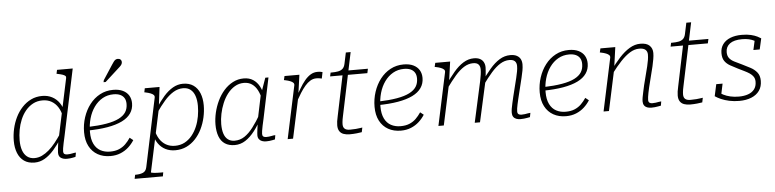

<svg xmlns="http://www.w3.org/2000/svg" viewBox="-54 -1108 6591 1633"><g transform="rotate(-5 3241.5 -291.5)"><path d="M203 11Q149 11 113.5 -14Q78 -39 60 -84Q42 -129 42 -188Q42 -239 53.5 -290.5Q65 -342 87.5 -388Q110 -434 143.5 -470Q177 -506 220 -527Q263 -548 316 -548Q362 -548 399 -529Q436 -510 461 -474.5Q486 -439 497 -388L477 -356Q468 -403 446.5 -437.5Q425 -472 392 -491Q359 -510 315 -510Q269 -510 233 -490.5Q197 -471 170 -438.5Q143 -406 125.5 -364Q108 -322 100 -277Q92 -232 92 -188Q92 -139 104.5 -103Q117 -67 142.5 -47Q168 -27 205 -27Q239 -27 269.5 -41.5Q300 -56 329 -81Q358 -106 385.5 -140.5Q413 -175 439 -214L441 -178Q405 -121 367.5 -78.5Q330 -36 289.5 -12.5Q249 11 203 11ZM479 3Q448 3 428 -10.5Q408 -24 408 -55Q408 -65 410 -82Q412 -99 414.5 -119.5Q417 -140 420 -161L423 -168L532 -681Q535 -693 528 -700Q521 -707 505 -712.5Q489 -718 464 -723L454 -725L461 -758H595L476 -193Q468 -157 462.5 -131.5Q457 -106 454.5 -89Q452 -72 452 -63Q452 -47 460.5 -40.5Q469 -34 485 -34Q508 -34 527.5 -38.5Q547 -43 560 -43L553 -7Q544 -5 531.5 -2.5Q519 0 506 1.5Q493 3 479 3Z M850 12Q789 12 742.5 -14Q696 -40 670 -89.5Q644 -139 644 -209Q644 -275 664 -336Q684 -397 720.5 -444.5Q757 -492 808 -519.5Q859 -547 921 -547Q971 -547 1004.5 -530.5Q1038 -514 1055 -485.5Q1072 -457 1072 -419Q1072 -371 1046.5 -334Q1021 -297 971 -272.5Q921 -248 846.5 -235Q772 -222 674 -221L678 -251Q773 -254 839.5 -265.5Q906 -277 947 -298Q988 -319 1006.5 -348.5Q1025 -378 1025 -418Q1025 -448 1013 -468Q1001 -488 978 -498.5Q955 -509 921 -509Q869 -509 827 -485Q785 -461 755 -419Q725 -377 709.5 -322.5Q694 -268 694 -207Q694 -145 714 -104.5Q734 -64 769.5 -45Q805 -26 850 -26Q895 -26 927 -39.5Q959 -53 982.5 -76Q1006 -99 1026 -129L1055 -106Q1035 -74 1005.5 -47Q976 -20 937 -4Q898 12 850 12ZM930 -759Q940 -774 947.5 -784.5Q955 -795 963.5 -800.5Q972 -806 984 -806Q999 -806 1007.5 -797.5Q1016 -789 1016 -777Q1016 -766 1010.5 -756.5Q1005 -747 995 -738Q985 -729 973 -718L864 -619H846L850 -636Z M1038 223 1045 189H1048Q1087 189 1112.5 178Q1138 167 1145 133L1268 -450Q1271 -464 1262.5 -473Q1254 -482 1236.5 -489Q1219 -496 1194 -501L1184 -503L1191 -537H1317L1298 -382L1300 -378L1181 179Q1180 182 1187 183.5Q1194 185 1205.5 186.5Q1217 188 1231 188.5Q1245 189 1260 189H1285L1279 223ZM1223 -149 1243 -180Q1252 -134 1273.5 -99.5Q1295 -65 1328.5 -46Q1362 -27 1405 -27Q1451 -27 1487 -46Q1523 -65 1550 -98Q1577 -131 1594.5 -172.5Q1612 -214 1620 -259.5Q1628 -305 1628 -349Q1628 -398 1615.5 -434Q1603 -470 1578 -489.5Q1553 -509 1515 -509Q1471 -509 1431 -484.5Q1391 -460 1354 -417.5Q1317 -375 1281 -322L1279 -359Q1316 -416 1353 -458Q1390 -500 1431 -523.5Q1472 -547 1517 -547Q1571 -547 1606.5 -522Q1642 -497 1660 -452.5Q1678 -408 1678 -349Q1678 -298 1666.5 -246.5Q1655 -195 1632.5 -148.5Q1610 -102 1576.5 -66Q1543 -30 1500 -9.5Q1457 11 1404 11Q1358 11 1321 -7.5Q1284 -26 1259 -62Q1234 -98 1223 -149Z M2198 -377 2178 -347Q2168 -399 2149.5 -434.5Q2131 -470 2102.5 -489.5Q2074 -509 2034 -509Q1992 -509 1956.5 -488Q1921 -467 1894 -432Q1867 -397 1849 -353.5Q1831 -310 1821.5 -264Q1812 -218 1812 -176Q1812 -128 1823 -94.5Q1834 -61 1857 -43.5Q1880 -26 1914 -26Q1961 -26 1999 -51.5Q2037 -77 2072.5 -123.5Q2108 -170 2145 -234L2152 -203Q2120 -140 2082.5 -91.5Q2045 -43 2003 -16Q1961 11 1912 11Q1862 11 1828.5 -11Q1795 -33 1779 -75.5Q1763 -118 1763 -176Q1763 -225 1775 -277Q1787 -329 1810 -377.5Q1833 -426 1866.5 -464Q1900 -502 1943 -524.5Q1986 -547 2036 -547Q2083 -547 2116 -525.5Q2149 -504 2169.5 -465.5Q2190 -427 2198 -377ZM2247 -537 2175 -193Q2167 -158 2161.5 -132Q2156 -106 2153.5 -89Q2151 -72 2151 -63Q2151 -47 2159.5 -40.5Q2168 -34 2184 -34Q2208 -34 2228 -38.5Q2248 -43 2262 -43L2256 -7Q2246 -5 2234 -2.5Q2222 0 2208.5 1.5Q2195 3 2181 3Q2161 3 2145 -3Q2129 -9 2119.5 -22Q2110 -35 2110 -55Q2110 -70 2114.5 -104Q2119 -138 2124 -173V-180L2170 -401L2175 -410L2220 -537Z M2364 0H2410L2490 -372L2487 -366L2511 -537H2384L2376 -503L2386 -501Q2411 -496 2428.5 -489Q2446 -482 2454.5 -473Q2463 -464 2460 -450ZM2709 -542Q2707 -543 2695.5 -545.5Q2684 -548 2666 -548Q2634 -548 2607 -531.5Q2580 -515 2556 -486Q2532 -457 2510 -419Q2488 -381 2463 -339L2472 -314Q2492 -350 2512.5 -382.5Q2533 -415 2554.5 -440Q2576 -465 2600 -479.5Q2624 -494 2652 -494Q2669 -494 2680.5 -491.5Q2692 -489 2698 -488Z M2893 5Q2864 5 2841.5 -3Q2819 -11 2806.5 -30Q2794 -49 2794 -80Q2794 -96 2796.5 -114Q2799 -132 2805 -158L2881 -524L2910 -537H3096L3088 -500H2770L2777 -532H2786Q2818 -532 2841.5 -536.5Q2865 -541 2880 -554.5Q2895 -568 2901 -596L2921 -691H2962L2850 -157Q2846 -140 2844 -127Q2842 -114 2841 -104Q2840 -94 2840 -85Q2840 -59 2854.5 -46.5Q2869 -34 2899 -34Q2927 -34 2950 -36Q2973 -38 2988 -40.5Q3003 -43 3005 -43L2997 -4Q2981 -1 2952.5 2Q2924 5 2893 5Z M3330 12Q3269 12 3222.5 -14Q3176 -40 3150 -89.5Q3124 -139 3124 -209Q3124 -275 3144 -336Q3164 -397 3200.5 -444.5Q3237 -492 3288 -519.5Q3339 -547 3401 -547Q3451 -547 3484.5 -530.5Q3518 -514 3535 -485.5Q3552 -457 3552 -419Q3552 -371 3526.5 -334Q3501 -297 3451 -272.5Q3401 -248 3326.5 -235Q3252 -222 3154 -221L3158 -251Q3253 -254 3319.5 -265.5Q3386 -277 3427 -298Q3468 -319 3486.5 -348.5Q3505 -378 3505 -418Q3505 -448 3493 -468Q3481 -488 3458 -498.5Q3435 -509 3401 -509Q3349 -509 3307 -485Q3265 -461 3235 -419Q3205 -377 3189.5 -322.5Q3174 -268 3174 -207Q3174 -145 3194 -104.5Q3214 -64 3249.5 -45Q3285 -26 3330 -26Q3375 -26 3407 -39.5Q3439 -53 3462.5 -76Q3486 -99 3506 -129L3535 -106Q3515 -74 3485.5 -47Q3456 -20 3417 -4Q3378 12 3330 12Z M3651 0H3697L3775 -364V-372L3798 -537H3671L3663 -503L3673 -501Q3698 -496 3715.5 -489Q3733 -482 3741.5 -473Q3750 -464 3747 -450ZM4348 -171 4391 -347Q4399 -379 4404 -407Q4409 -435 4409 -459Q4409 -485 4399 -504.5Q4389 -524 4367.5 -535.5Q4346 -547 4312 -547Q4263 -547 4220 -520.5Q4177 -494 4136.5 -446.5Q4096 -399 4054 -338L4064 -311Q4107 -371 4145.5 -415Q4184 -459 4222 -482.5Q4260 -506 4300 -506Q4333 -506 4347.5 -491Q4362 -476 4362 -450Q4362 -427 4357.5 -404Q4353 -381 4346 -350L4307 -193Q4300 -161 4294 -136Q4288 -111 4285 -91.5Q4282 -72 4282 -56Q4282 -36 4291 -22.5Q4300 -9 4316 -3Q4332 3 4352 3Q4367 3 4381.5 1.5Q4396 0 4409 -2.5Q4422 -5 4433 -7L4440 -43Q4431 -43 4419 -40.5Q4407 -38 4392.5 -36Q4378 -34 4363 -34Q4347 -34 4338 -41Q4329 -48 4329 -64Q4329 -75 4331 -90Q4333 -105 4337.5 -125Q4342 -145 4348 -171ZM3961 0H4006L4083 -347Q4084 -355 4086 -369.5Q4088 -384 4089.5 -400.5Q4091 -417 4092.5 -433.5Q4094 -450 4094 -462Q4094 -486 4084 -505.5Q4074 -525 4053.5 -536Q4033 -547 4001 -547Q3954 -547 3911 -520.5Q3868 -494 3828 -446.5Q3788 -399 3746 -338L3756 -311Q3799 -371 3837 -415Q3875 -459 3913 -482.5Q3951 -506 3991 -506Q4023 -506 4037 -490.5Q4051 -475 4051 -448Q4051 -426 4047.5 -403.5Q4044 -381 4038 -350Z M4740 12Q4679 12 4632.5 -14Q4586 -40 4560 -89.5Q4534 -139 4534 -209Q4534 -275 4554 -336Q4574 -397 4610.5 -444.5Q4647 -492 4698 -519.5Q4749 -547 4811 -547Q4861 -547 4894.5 -530.5Q4928 -514 4945 -485.5Q4962 -457 4962 -419Q4962 -371 4936.5 -334Q4911 -297 4861 -272.5Q4811 -248 4736.5 -235Q4662 -222 4564 -221L4568 -251Q4663 -254 4729.5 -265.5Q4796 -277 4837 -298Q4878 -319 4896.5 -348.5Q4915 -378 4915 -418Q4915 -448 4903 -468Q4891 -488 4868 -498.5Q4845 -509 4811 -509Q4759 -509 4717 -485Q4675 -461 4645 -419Q4615 -377 4599.5 -322.5Q4584 -268 4584 -207Q4584 -145 4604 -104.5Q4624 -64 4659.5 -45Q4695 -26 4740 -26Q4785 -26 4817 -39.5Q4849 -53 4872.5 -76Q4896 -99 4916 -129L4945 -106Q4925 -74 4895.5 -47Q4866 -20 4827 -4Q4788 12 4740 12Z M5061 0H5107L5185 -364V-372L5208 -537H5081L5073 -503L5083 -501Q5108 -496 5125.5 -489Q5143 -482 5151.5 -473Q5160 -464 5157 -450ZM5465 -171 5509 -347Q5516 -379 5521 -407Q5526 -435 5526 -459Q5526 -498 5501 -522.5Q5476 -547 5422 -547Q5375 -547 5330 -520Q5285 -493 5242 -446Q5199 -399 5156 -338L5165 -312Q5210 -372 5250.5 -415Q5291 -458 5330 -482Q5369 -506 5409 -506Q5446 -506 5462.5 -491Q5479 -476 5479 -450Q5479 -427 5475 -404Q5471 -381 5464 -350L5424 -193Q5417 -161 5411.5 -136Q5406 -111 5402.5 -91.5Q5399 -72 5399 -56Q5399 -36 5408 -22.5Q5417 -9 5433 -3Q5449 3 5470 3Q5484 3 5498.5 1.5Q5513 0 5526.5 -2.5Q5540 -5 5551 -7L5557 -43Q5548 -43 5536 -40.5Q5524 -38 5510 -36Q5496 -34 5480 -34Q5465 -34 5456 -41Q5447 -48 5447 -64Q5447 -75 5449 -90Q5451 -105 5455 -125Q5459 -145 5465 -171Z M5800 5Q5771 5 5748.5 -3Q5726 -11 5713.5 -30Q5701 -49 5701 -80Q5701 -96 5703.5 -114Q5706 -132 5712 -158L5788 -524L5817 -537H6003L5995 -500H5677L5684 -532H5693Q5725 -532 5748.5 -536.5Q5772 -541 5787 -554.5Q5802 -568 5808 -596L5828 -691H5869L5757 -157Q5753 -140 5751 -127Q5749 -114 5748 -104Q5747 -94 5747 -85Q5747 -59 5761.5 -46.5Q5776 -34 5806 -34Q5834 -34 5857 -36Q5880 -38 5895 -40.5Q5910 -43 5912 -43L5904 -4Q5888 -1 5859.5 2Q5831 5 5800 5Z M6219 11Q6174 11 6134.5 2.5Q6095 -6 6064.5 -19.5Q6034 -33 6014 -47L6036 -148H6090L6065 -29Q6055 -37 6049.5 -47Q6044 -57 6042.5 -68Q6041 -79 6042 -85Q6061 -68 6087.5 -54.5Q6114 -41 6147 -33.5Q6180 -26 6219 -26Q6263 -26 6297.5 -38Q6332 -50 6351.5 -75.5Q6371 -101 6371 -140Q6371 -165 6359.5 -182.5Q6348 -200 6328.5 -213Q6309 -226 6284 -238Q6259 -250 6231 -264Q6197 -281 6167.5 -297.5Q6138 -314 6120.5 -339Q6103 -364 6103 -407Q6103 -451 6126 -482.5Q6149 -514 6190.5 -530.5Q6232 -547 6288 -547Q6334 -547 6366.5 -539Q6399 -531 6420 -520.5Q6441 -510 6451 -503L6430 -410H6376L6396 -500Q6402 -497 6406.5 -491.5Q6411 -486 6415 -479.5Q6419 -473 6420 -466Q6409 -478 6390.5 -488Q6372 -498 6346.5 -504Q6321 -510 6288 -510Q6218 -510 6183 -483.5Q6148 -457 6148 -411Q6148 -379 6163.5 -359.5Q6179 -340 6206 -326.5Q6233 -313 6269 -296Q6303 -279 6337 -261.5Q6371 -244 6393.5 -216.5Q6416 -189 6416 -144Q6416 -94 6391.5 -59.5Q6367 -25 6322.5 -7Q6278 11 6219 11Z"/></g></svg>

Font: Roboto Serif 20pt Thin
Style: Italic
Weight: 250
Italic angle: -10°
Version: Version 1.007